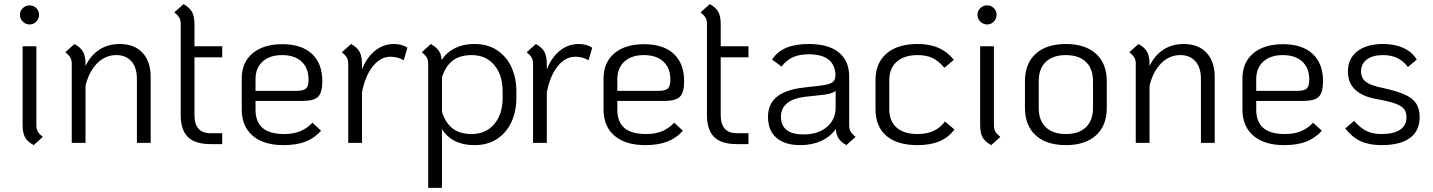

<svg xmlns="http://www.w3.org/2000/svg" viewBox="-20 -695 6973 934"><path d="M77 -623Q77 -642 91 -655.5Q105 -669 124 -669Q143 -669 156.5 -655.5Q170 -642 170 -623Q170 -604 156.5 -590Q143 -576 124 -576Q105 -576 91 -590Q77 -604 77 -623ZM90 -87V-470H157V-85Q157 -67 163.5 -55.5Q170 -44 188 -29L144 11Q113 -6 101.5 -27.5Q90 -49 90 -87Z M713 -321V0H646V-311Q646 -366 619.5 -396.5Q593 -427 546 -427Q492 -427 452.5 -387Q413 -347 396 -278V0H329V-385Q329 -403 322.5 -414.5Q316 -426 298 -441L342 -481Q373 -464 384.5 -442.5Q396 -421 396 -383V-374Q421 -426 463.5 -453.5Q506 -481 562 -481Q633 -481 673 -438.5Q713 -396 713 -321Z M926 -416V-136Q926 -47 1004 -47H1061V6H1004Q929 6 894 -28.5Q859 -63 859 -136V-579Q859 -597 852.5 -608.5Q846 -620 828 -635L873 -675Q903 -658 914.5 -636.5Q926 -615 926 -577V-470H1061V-416Z M1500 -98 1542 -59Q1510 -23 1466 -6Q1422 11 1359 11Q1263 11 1209.5 -34.5Q1156 -80 1156 -162V-314Q1156 -391 1208.5 -435.5Q1261 -480 1353 -480Q1447 -480 1497.5 -433Q1548 -386 1548 -300Q1548 -245 1527.5 -224.5Q1507 -204 1451 -204H1223V-162Q1223 -102 1257.5 -72.5Q1292 -43 1363 -43Q1406 -43 1439 -56Q1472 -69 1500 -98ZM1223 -310V-253H1423Q1457 -253 1469 -264.5Q1481 -276 1481 -308Q1481 -364 1447 -395.5Q1413 -427 1352 -427Q1292 -427 1257.5 -395.5Q1223 -364 1223 -310Z M1962 -463 1944 -402Q1915 -419 1880 -419Q1831 -419 1794 -373Q1757 -327 1741 -246V0H1674V-385Q1674 -403 1667.5 -414.5Q1661 -426 1643 -441L1688 -481Q1718 -464 1729.5 -442.5Q1741 -421 1741 -383V-357Q1764 -416 1804.5 -448.5Q1845 -481 1897 -481Q1934 -481 1962 -463Z M2492 -251V-219Q2492 -156 2469 -104Q2446 -52 2400 -20.5Q2354 11 2288 11Q2179 11 2130 -67V219H2063V-385Q2063 -403 2056.5 -414.5Q2050 -426 2032 -441L2076 -481Q2102 -466 2114.5 -448Q2127 -430 2128 -403Q2181 -481 2288 -481Q2354 -481 2400 -449.5Q2446 -418 2469 -366Q2492 -314 2492 -251ZM2425 -251Q2425 -331 2384 -379Q2343 -427 2275 -427Q2217 -427 2182 -400Q2147 -373 2130 -319V-151Q2147 -97 2182 -70Q2217 -43 2275 -43Q2343 -43 2384 -91Q2425 -139 2425 -219Z M2861 -463 2843 -402Q2814 -419 2779 -419Q2730 -419 2693 -373Q2656 -327 2640 -246V0H2573V-385Q2573 -403 2566.5 -414.5Q2560 -426 2542 -441L2587 -481Q2617 -464 2628.5 -442.5Q2640 -421 2640 -383V-357Q2663 -416 2703.5 -448.5Q2744 -481 2796 -481Q2833 -481 2861 -463Z M3260 -98 3302 -59Q3270 -23 3226 -6Q3182 11 3119 11Q3023 11 2969.5 -34.5Q2916 -80 2916 -162V-314Q2916 -391 2968.5 -435.5Q3021 -480 3113 -480Q3207 -480 3257.5 -433Q3308 -386 3308 -300Q3308 -245 3287.5 -224.5Q3267 -204 3211 -204H2983V-162Q2983 -102 3017.5 -72.5Q3052 -43 3123 -43Q3166 -43 3199 -56Q3232 -69 3260 -98ZM2983 -310V-253H3183Q3217 -253 3229 -264.5Q3241 -276 3241 -308Q3241 -364 3207 -395.5Q3173 -427 3112 -427Q3052 -427 3017.5 -395.5Q2983 -364 2983 -310Z M3486 -416V-136Q3486 -47 3564 -47H3621V6H3564Q3489 6 3454 -28.5Q3419 -63 3419 -136V-579Q3419 -597 3412.5 -608.5Q3406 -620 3388 -635L3433 -675Q3463 -658 3474.5 -636.5Q3486 -615 3486 -577V-470H3621V-416Z M4142 -29 4097 11Q4072 -3 4060 -21Q4048 -39 4046 -68Q4020 -30 3975 -9.5Q3930 11 3874 11Q3798 11 3757 -24.5Q3716 -60 3716 -127Q3716 -189 3759 -224Q3802 -259 3889 -269L3967 -278Q4000 -282 4016.5 -288Q4033 -294 4039 -305.5Q4045 -317 4044 -338Q4035 -431 3914 -431Q3869 -431 3837 -416.5Q3805 -402 3782 -371L3736 -405Q3783 -481 3914 -481Q4010 -481 4060.5 -440Q4111 -399 4111 -322V-85Q4111 -67 4117.5 -55.5Q4124 -44 4142 -29ZM4045 -172V-253Q4033 -244 4016 -239.5Q3999 -235 3969 -232L3895 -224Q3838 -217 3808.5 -192.5Q3779 -168 3779 -128Q3779 -41 3889 -41Q3959 -41 4002 -77Q4045 -113 4045 -172Z M4239 -164V-306Q4239 -389 4293 -435Q4347 -481 4444 -481Q4503 -481 4546 -462Q4589 -443 4620 -404L4574 -365Q4546 -399 4516 -413Q4486 -427 4444 -427Q4379 -427 4342.5 -395Q4306 -363 4306 -306V-164Q4306 -106 4341.5 -74.5Q4377 -43 4443 -43Q4488 -43 4521 -58Q4554 -73 4577 -104L4623 -65Q4594 -26 4550 -7.5Q4506 11 4443 11Q4345 11 4292 -34Q4239 -79 4239 -164Z M4735 -623Q4735 -642 4749 -655.5Q4763 -669 4782 -669Q4801 -669 4814.5 -655.5Q4828 -642 4828 -623Q4828 -604 4814.5 -590Q4801 -576 4782 -576Q4763 -576 4749 -590Q4735 -604 4735 -623ZM4748 -87V-470H4815V-85Q4815 -67 4821.5 -55.5Q4828 -44 4846 -29L4802 11Q4771 -6 4759.5 -27.5Q4748 -49 4748 -87Z M4966 -170V-300Q4966 -386 5018.5 -433.5Q5071 -481 5165 -481Q5259 -481 5311.5 -433.5Q5364 -386 5364 -300V-170Q5364 -84 5311.5 -36.5Q5259 11 5165 11Q5071 11 5018.5 -36.5Q4966 -84 4966 -170ZM5297 -170V-300Q5297 -361 5262.5 -394Q5228 -427 5165 -427Q5102 -427 5067.5 -394Q5033 -361 5033 -300V-170Q5033 -109 5067.5 -76Q5102 -43 5165 -43Q5228 -43 5262.5 -76Q5297 -109 5297 -170Z M5889 -321V0H5822V-311Q5822 -366 5795.5 -396.5Q5769 -427 5722 -427Q5668 -427 5628.5 -387Q5589 -347 5572 -278V0H5505V-385Q5505 -403 5498.5 -414.5Q5492 -426 5474 -441L5518 -481Q5549 -464 5560.5 -442.5Q5572 -421 5572 -383V-374Q5597 -426 5639.5 -453.5Q5682 -481 5738 -481Q5809 -481 5849 -438.5Q5889 -396 5889 -321Z M6368 -98 6410 -59Q6378 -23 6334 -6Q6290 11 6227 11Q6131 11 6077.5 -34.5Q6024 -80 6024 -162V-314Q6024 -391 6076.5 -435.5Q6129 -480 6221 -480Q6315 -480 6365.5 -433Q6416 -386 6416 -300Q6416 -245 6395.5 -224.5Q6375 -204 6319 -204H6091V-162Q6091 -102 6125.5 -72.5Q6160 -43 6231 -43Q6274 -43 6307 -56Q6340 -69 6368 -98ZM6091 -310V-253H6291Q6325 -253 6337 -264.5Q6349 -276 6349 -308Q6349 -364 6315 -395.5Q6281 -427 6220 -427Q6160 -427 6125.5 -395.5Q6091 -364 6091 -310Z M6524 -70 6567 -107Q6598 -72 6628 -57.5Q6658 -43 6700 -43Q6760 -43 6791 -64Q6822 -85 6822 -125Q6822 -150 6810 -165Q6798 -180 6768 -191Q6738 -202 6677 -213Q6537 -238 6537 -347Q6537 -410 6582.5 -445.5Q6628 -481 6708 -481Q6765 -481 6807.5 -461.5Q6850 -442 6872 -405L6829 -369Q6806 -399 6776.5 -413Q6747 -427 6708 -427Q6658 -427 6629.5 -406Q6601 -385 6601 -348Q6601 -315 6624.5 -297Q6648 -279 6707 -267Q6776 -252 6814.5 -234.5Q6853 -217 6869.5 -191Q6886 -165 6886 -125Q6886 -58 6838.5 -23.5Q6791 11 6700 11Q6641 11 6599.5 -8Q6558 -27 6524 -70Z"/></svg>

Font: KoHo
Style: Regular
Weight: 400
Version: Version 1.000; ttfautohint (v1.6)